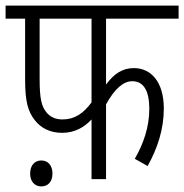

<svg xmlns="http://www.w3.org/2000/svg" viewBox="-20 -642 660 688"><path d="M360 -575H620V-622H0V-575H70V-356C70 -279 80 -242 105 -211C126 -184 158 -166 203 -166C249 -166 283 -187 308 -214V0H360V-268C392 -326 423 -351 454 -351C495 -351 515 -316 515 -252C515 -185 493 -125 463 -73L509 -47C544 -110 567 -178 567 -253C567 -350 520 -398 460 -398C418 -398 388 -377 360 -339ZM122 -575H308V-275C279 -236 248 -214 204 -214C179 -214 159 -223 146 -240C129 -261 122 -288 122 -359ZM88 -20C88 9 105 26 128 26C152 26 168 9 168 -20C168 -48 153 -67 128 -67C104 -67 88 -49 88 -20Z"/></svg>

Font: Noto Sans Condensed Light
Style: Italic
Weight: 300
Width: 3
Italic angle: -12°
Designer: Monotype Design Team
Foundry: Monotype Imaging Inc.
Version: Version 2.013